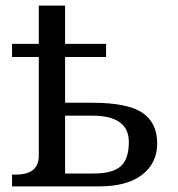

<svg xmlns="http://www.w3.org/2000/svg" viewBox="-20 -664 635 684"><path d="M118.2 -507.8V-644H211.9V-507.8H357.9V-460.9H211.9V-297.9H309.1Q434.6 -297.9 487.3 -262.2Q540 -226.6 540 -152.8Q540 -83 486.3 -41.5Q432.6 0 333 0H22.9V-42H36.1Q118.2 -42 118.2 -108.9V-460.9H22.9V-507.8ZM314 -45.9Q381.8 -45.9 410.4 -72Q439 -98.1 439 -158.2Q439 -252 308.1 -252H211.9V-45.9Z"/></svg>

Font: Droid Serif
Style: Regular
Weight: 400
Designer: Monotype Design team
Foundry: Monotype Imaging Inc.
Version: Version 1.03